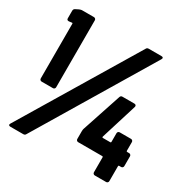

<svg xmlns="http://www.w3.org/2000/svg" viewBox="-159 -842 963 983"><g transform="rotate(30 322.5 -350.0)"><path d="M41 -292V-615Q41 -620 36 -619L20 -617H18Q7 -617 7 -628V-672Q7 -683 16 -687L34 -696Q44 -700 49 -700H120Q125 -700 128.5 -696.5Q132 -693 132 -688V-292Q132 -287 128.5 -283.5Q125 -280 120 -280H53Q48 -280 44.5 -283.5Q41 -287 41 -292ZM22 -14 430 -692Q434 -700 444 -700H519Q526 -700 528.5 -696.5Q531 -693 527 -686L120 -8Q116 0 106 0H30Q23 0 20.5 -3.5Q18 -7 22 -14ZM358 -117V-163Q358 -172 360 -178L437 -410Q440 -420 450 -420H521Q527 -420 530 -416Q533 -412 531 -406L465 -193Q464 -187 469 -187H512Q517 -187 517 -192V-243Q517 -248 520.5 -251.5Q524 -255 529 -255H596Q601 -255 604.5 -251.5Q608 -248 608 -243V-192Q608 -187 613 -187H624Q629 -187 632.5 -183.5Q636 -180 636 -175V-117Q636 -112 632.5 -108.5Q629 -105 624 -105H613Q608 -105 608 -100V-12Q608 -7 604.5 -3.5Q601 0 596 0H529Q524 0 520.5 -3.5Q517 -7 517 -12V-100Q517 -105 512 -105H370Q365 -105 361.5 -108.5Q358 -112 358 -117Z"/></g></svg>

Font: Barlow Condensed
Style: Bold
Weight: 700
Width: 3
Designer: Jeremy Tribby
Foundry: Tribby Type
Version: Version 1.500